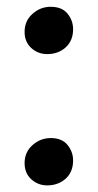

<svg xmlns="http://www.w3.org/2000/svg" viewBox="-20 -537 288 566"><path d="M119 -377.5Q92 -377.5 72.2 -395.5Q52.5 -413.5 52.5 -443Q52.5 -475.5 75.8 -496.2Q99 -517 129.5 -517Q162.5 -517 179 -496.8Q195.5 -476.5 195.5 -451Q195.5 -417 173.5 -397.2Q151.5 -377.5 119 -377.5ZM119 9.5Q92 9.5 72.2 -8.5Q52.5 -26.5 52.5 -56Q52.5 -88.5 75.8 -109.2Q99 -130 130 -130Q162.5 -130 179 -109.8Q195.5 -89.5 195.5 -64Q195.5 -30 173.5 -10.2Q151.5 9.5 119 9.5Z"/></svg>

Font: Merriweather 60pt SemiBold
Style: Regular
Weight: 600
Version: Version 2.100